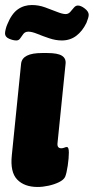

<svg xmlns="http://www.w3.org/2000/svg" viewBox="-26 -736 373 764"><path d="M124 8Q71 8 42.5 -21.5Q14 -51 21 -118L58 -483Q63 -525 141 -525H162Q203 -525 220 -514.5Q237 -504 235 -483L203 -168Q200 -146 218 -146Q224 -146 230 -148.5Q236 -151 240 -151Q248 -151 248 -129Q248 -107 243.5 -76.5Q239 -46 233 -32Q227 -20 208.5 -11Q190 -2 167 3Q144 8 124 8ZM39 -575Q26 -575 10 -582Q-6 -589 -6 -603Q-6 -609 -3.5 -619.5Q-1 -630 3 -639Q20 -681 44.5 -698.5Q69 -716 101 -716Q128 -716 154 -706.5Q180 -697 201.5 -688.5Q223 -680 235 -680Q246 -680 253.5 -688.5Q261 -697 268 -705.5Q275 -714 284 -714Q296 -714 311.5 -702Q327 -690 327 -677Q327 -667 318 -645Q302 -612 277.5 -593.5Q253 -575 220 -575Q196 -575 170.5 -583.5Q145 -592 123 -601Q101 -610 87 -610Q74 -610 67 -601Q60 -592 54.5 -583.5Q49 -575 39 -575Z"/></svg>

Font: Asap Semi Condensed Semi Condensed Black
Style: Italic
Weight: 900
Width: 4
Italic angle: -6°
Designer: Pablo Cosgaya
Foundry: Omnibus-Type
Version: Version 3.001; ttfautohint (v1.8.4.7-5d5b)